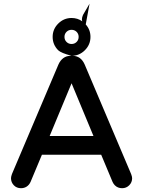

<svg xmlns="http://www.w3.org/2000/svg" viewBox="-20 -996 769 1031"><path d="M481.9 -265.6 364.3 -548.8 246.6 -265.6ZM39.1 -39.1Q39.1 -47.4 44.4 -62L293.9 -649.9Q303.7 -671.9 320.3 -684.1Q336.9 -696.3 359.4 -696.3H369.1Q414.1 -696.3 434.6 -649.9L684.1 -61.5Q689.5 -47.4 689.5 -39.1Q689.5 -16.6 673.8 -1Q658.2 14.6 635.7 14.6Q612.3 14.6 596.7 -1Q589.4 -8.3 584.5 -19L523.4 -165H205.1L144 -19Q136.7 -2.9 123.3 5.9Q109.9 14.6 92.8 14.6Q69.3 14.6 54.2 -1.2Q39.1 -17.1 39.1 -39.1ZM391.4 -770.8Q402.3 -781.7 402.3 -797.9Q402.3 -814 391.4 -825Q380.4 -835.9 364.3 -835.9Q348.1 -835.9 337.2 -825Q326.2 -814 326.2 -797.9Q326.2 -781.7 337.2 -770.8Q348.1 -759.8 364.3 -759.8Q380.4 -759.8 391.4 -770.8ZM440.4 -864.7Q465.8 -836.4 465.8 -797.9Q465.8 -756.3 435.8 -726.3Q405.8 -696.3 364.3 -696.3Q307.6 -711.4 292.5 -726.1Q262.7 -756.3 262.7 -797.9Q262.7 -839.4 292.7 -869.4Q322.8 -899.4 364.3 -899.4Q397 -899.4 421.9 -881.3Q419.9 -886.2 419.9 -892.6Q419.9 -902.3 425.8 -916L460.9 -976.1Z"/></svg>

Font: YuPearl-SemiBold
Style: SemiBold
Weight: 600
Designer: Max Yao
Foundry: Max-Everyday
Version: Version 1.011; ttfautohint (v1.8.3)